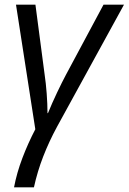

<svg xmlns="http://www.w3.org/2000/svg" viewBox="-20 -555 546 815"><path d="M39.6 240.2Q51.3 178.2 75.2 115.5Q99.1 52.7 129.9 -6.3L47.9 -535.2H130.4L169.4 -238.8Q174.8 -203.1 178.2 -158.2Q181.6 -113.3 181.6 -74.7H183.6Q200.7 -116.7 222.4 -162.4Q244.1 -208 259.8 -237.3L419.4 -535.2H506.3L222.2 -17.1Q188.5 44.9 163.6 108.9Q138.7 172.9 124 240.2Z"/></svg>

Font: Open Sans
Style: Italic
Weight: 400
Italic angle: -12°
Designer: Monotype Design Team
Foundry: Monotype Imaging Inc.
Version: Version 3.000; ttfautohint (v1.8.4)